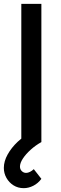

<svg xmlns="http://www.w3.org/2000/svg" viewBox="-31 -740 316 1000"><path d="M92.5 240Q62.5 240 39.2 225.2Q16 210.5 2.5 186.5Q-11 162.5 -11 134.5Q-11 100 8.8 64.5Q28.5 29 61.5 -2Q70.5 -10.5 80 -18V-720H184.5V0Q154 17 128.8 39.8Q103.5 62.5 88.2 85.8Q73 109 73 127.5Q73 142 82.5 151.2Q92 160.5 105 160.5Q114.5 160.5 125 155.2Q135.5 150 145 141L184.5 191.5Q167 215 142.5 227.5Q118 240 92.5 240Z"/></svg>

Font: Cns Manrope SemBd
Style: Regular
Weight: 600
Designer: Mikhail Sharanda
Foundry: Mikhail Sharanda
Version: Version 4.504